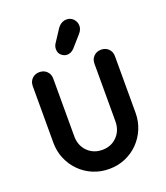

<svg xmlns="http://www.w3.org/2000/svg" viewBox="-172 -1080 1046 1211"><g transform="rotate(-20 351.0 -474.5)"><path d="M350.8 15Q293 15 242.8 -6.2Q192.5 -27.5 155 -65.4Q117.5 -103.2 96.2 -153.5Q75 -203.8 75 -261.5V-641.2Q75 -671.2 94.5 -690.6Q114 -710 143.8 -710Q174 -710 193.4 -690.6Q212.8 -671.2 212.8 -641.2V-253.2Q212.8 -213 230.6 -181.2Q248.5 -149.5 279.6 -131.2Q310.8 -113 350.8 -113Q391 -113 422.1 -131.2Q453.2 -149.5 471.1 -181.2Q489 -213 489 -253.2V-641.2Q489 -671.2 508.5 -690.6Q528 -710 557.8 -710Q588 -710 607.4 -690.6Q626.8 -671.2 626.8 -641.2V-261.5Q626.8 -203.8 605.5 -153.5Q584.2 -103.2 546.8 -65.4Q509.2 -27.5 459 -6.2Q408.8 15 350.8 15ZM347 -753Q326.8 -753 309.2 -768.4Q291.8 -783.8 291.8 -809Q291.8 -829.8 302.5 -845.8L356.5 -928.2Q369.5 -947.2 387.4 -956.2Q405.2 -965.2 422.2 -963.5Q447.5 -962.2 464.6 -943.4Q481.8 -924.5 481.8 -898.2Q481.8 -886.8 477 -874.5Q472.2 -862.2 460.2 -849L395.5 -775.5Q374.2 -753 347 -753Z"/></g></svg>

Font: National Park
Style: Regular
Weight: 400
Designer: Andrea Herstowski, Ben Hoepner
Version: Version 1.009